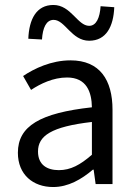

<svg xmlns="http://www.w3.org/2000/svg" viewBox="-20 -741 545 773"><path d="M194 12C255 12 308 -19 354 -58H357L365 0H433V-299C433 -419 382 -498 264 -498C186 -498 118 -465 73 -435L105 -379C143 -404 194 -429 250 -429C329 -429 349 -370 350 -309C142 -286 52 -234 52 -126C52 -38 113 12 194 12ZM217 -56C170 -56 133 -77 133 -131C133 -194 186 -231 350 -250V-118C303 -77 264 -56 217 -56ZM339 -577C408 -577 437 -635 440 -712L385 -716C382 -670 368 -637 339 -637C292 -637 266 -721 195 -721C126 -721 97 -663 94 -585L149 -582C152 -629 166 -661 196 -661C242 -661 268 -577 339 -577Z"/></svg>

Font: DAIFUKU Sans
Style: Regular
Weight: 400
Designer: Original font ‘Source Han Sans JP’ : Paul D. Hunt
Foundry: Daifuku
Version: Version 1.000